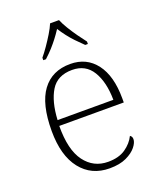

<svg xmlns="http://www.w3.org/2000/svg" viewBox="-143 -854 786 951"><g transform="rotate(-20 249.5 -378.0)"><path d="M270 10Q174 10 118 -61Q62 -132 62 -262Q62 -404 113.5 -473.5Q165 -543 261 -543Q347 -543 396.5 -478Q446 -413 446 -294V-273H106Q105 -147 151 -85Q197 -23 274 -23Q330 -23 365.5 -47.5Q401 -72 418 -107Q423 -104 426 -99Q429 -94 429 -86Q429 -68 411 -45.5Q393 -23 358 -6.5Q323 10 270 10ZM402 -303Q401 -397 366 -454.5Q331 -512 260 -512Q182 -512 147.5 -455.5Q113 -399 108 -303ZM143 -619Q159 -638 177 -664Q195 -690 211.5 -717Q228 -744 237 -766H284Q293 -744 309.5 -717Q326 -690 344.5 -664Q363 -638 378 -619V-606H364Q341 -628 323 -647Q305 -666 290 -685.5Q275 -705 260 -728Q245 -705 230 -685.5Q215 -666 198 -647Q181 -628 157 -606H143Z"/></g></svg>

Font: Noto Serif Hebrew ExtraLight
Style: Regular
Weight: 250
Version: Version 2.003